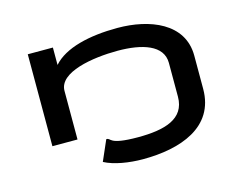

<svg xmlns="http://www.w3.org/2000/svg" viewBox="-92 -619 1184 938"><g transform="rotate(-15 500.0 -150.0)"><path d="M524 176C712 176 896 115 896 -80V-248C896 -413 730 -476 568 -476C426 -476 300 -447 239 -377V-465H112V0H239V-246C239 -340 414 -368 540 -368C664 -368 767 -336 767 -246V-75C767 38 662 66 528 66C374 66 402 33 375 35L330 138C379 164 454 176 524 176Z"/></g></svg>

Font: Inconsolata UltraExpanded
Style: Bold
Weight: 700
Width: 9
Monospace: yes
Designer: Raph Levien, Cyreal, Brenton Simpson
Foundry: Raph Levien, Cyreal, Google
Version: Version 3.100